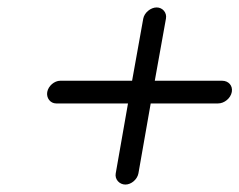

<svg xmlns="http://www.w3.org/2000/svg" viewBox="-20 -569 643 516"><path d="M365 -519 335 -352H142C126 -352 110 -338 107 -322C104 -306 115 -291 131 -291H324L291 -103C288 -87 301 -73 317 -73C333 -73 349 -87 352 -103L385 -291H566C583 -291 600 -305 603 -322C606 -339 594 -352 577 -352H396L426 -519C429 -535 417 -549 401 -549C385 -549 368 -535 365 -519Z"/></svg>

Font: Blanket
Style: Obl
Weight: 400
Foundry: Cannot Into Space Fonts
Version: Version 0.9